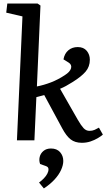

<svg xmlns="http://www.w3.org/2000/svg" viewBox="-20 -787 600 1077"><path d="M106 -695 15 -716 21 -767H191L207 -756L187 -302Q227 -310 266 -325Q305 -340 343 -365Q373 -384 378.5 -404Q384 -424 365 -436L336 -454Q342 -487 363.5 -505Q385 -523 416 -523Q449 -523 466.5 -502Q484 -481 484 -452Q484 -413 460 -385Q436 -357 386 -326Q367 -314 350.5 -305Q334 -296 317 -289L417 -114Q435 -83 449 -68Q463 -53 482 -53Q498 -53 510.5 -58.5Q523 -64 535 -71L557 -32Q547 -23 528.5 -12Q510 -1 487.5 6.5Q465 14 439 14Q401 14 376.5 -5Q352 -24 329 -67L228 -254Q217 -251 206.5 -248Q196 -245 184 -242L173 0H75ZM226 270 199 237Q214 226 226 213.5Q238 201 245 188Q252 175 252 163Q252 156 248.5 151.5Q245 147 236 144L205 133Q198 114 202.5 94Q207 74 223.5 60Q240 46 266 46Q299 46 317 66.5Q335 87 335 116Q335 139 322.5 166.5Q310 194 285.5 220.5Q261 247 226 270Z"/></svg>

Font: Literata 18pt Medium
Style: Italic
Weight: 500
Italic angle: -2°
Designer: Latin by Veronika Burian and Jose Scaglione. Greek by Irene Vlachou. Cyrillic by Vera Evstafieva
Foundry: TypeTogether
Version: Version 3.103;gftools[0.9.29]